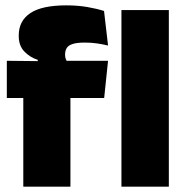

<svg xmlns="http://www.w3.org/2000/svg" viewBox="-20 -697 696 717"><path d="M228 -677Q269.5 -677 306 -670.8Q342.5 -664.5 368.5 -656L383.5 -527Q364.5 -531.5 343 -534.8Q321.5 -538 296.5 -538Q266.5 -538 250.5 -532.5Q234.5 -527 228.8 -517Q223 -507 223 -493.5V-492.5Q223 -482.5 226.2 -475Q229.5 -467.5 234.5 -460.5L121 -456.5V-473.5Q91.5 -483 70.8 -504.8Q50 -526.5 50 -562.5V-565Q50 -619 93.2 -648Q136.5 -677 228 -677ZM67 0V-420.5H243V0ZM5.5 -331V-470L145 -468.5L211 -470H383.5L369 -331ZM433.5 0V-659.5H610.5V0Z"/></svg>

Font: Anek Tamil ExtraBold
Style: Regular
Weight: 800
Designer: Aadarsh Rajan (Tamil), Yesha Goshar (Latin)
Foundry: Ek Type
Version: Version 1.003